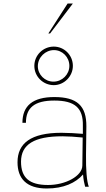

<svg xmlns="http://www.w3.org/2000/svg" viewBox="-20 -1066 607 1096"><path d="M450 -120C449 -62 356 -10 254 -10C147 -10 100 -52 100 -143C100 -242 176 -288 336 -288C366 -288 417 -285 452 -281ZM285 -600C236 -600 196 -640 196 -688C196 -739 239 -780 288 -780C336 -780 376 -740 376 -690C376 -641 335 -600 285 -600ZM80 -140C80 -47 131 10 247 10C343 10 412 -22 454 -70C456 -42 461 -18 466 0H487C475 -31 470 -100 471 -182L473 -344C474 -462 420 -512 290 -512C167 -512 108 -462 108 -365H128C128 -451 177 -492 290 -492C407 -492 455 -450 453 -349V-302C419 -305 367 -308 331 -308C156 -308 80 -248 80 -140ZM287 -800C226 -800 176 -751 176 -690C176 -629 226 -580 287 -580C346 -580 396 -630 396 -690C396 -751 347 -800 287 -800ZM366 -1046 256 -875H266L396 -1046Z"/></svg>

Font: Perun Thin
Style: Regular
Weight: 100
Foundry: Copyright (c) Stefan Peev, Context Ltd, 2016
Version: Version 1.089